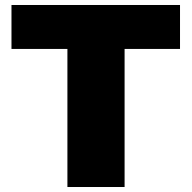

<svg xmlns="http://www.w3.org/2000/svg" viewBox="-20 -749 767 769"><path d="M250 0V-553H26V-729H701V-553H479V0Z"/></svg>

Font: Hubot Sans Condensed ExtraLight Black
Style: Regular
Weight: 900
Version: Version 2.000